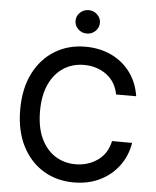

<svg xmlns="http://www.w3.org/2000/svg" viewBox="-62 -991 858 1053"><g transform="rotate(5 367.5 -464.5)"><path d="M683.9 -490.8H573.2Q559.7 -561.4 506.9 -599.3Q454.2 -637.1 384.6 -637.1Q322.1 -637.1 272.4 -605.5Q222.7 -573.9 194.1 -513Q165.5 -452.1 165.5 -363.6Q165.5 -274.9 194.2 -213.8Q223 -152.7 272.5 -121.4Q322.1 -90.2 384.2 -90.2Q453.1 -90.2 506 -127.5Q558.9 -164.8 573.2 -234.4L683.9 -234Q672.2 -162.3 631.4 -107.2Q590.6 -52.2 527 -21.1Q463.4 9.9 383.5 9.9Q289.1 9.9 215.2 -35Q141.3 -79.9 98.9 -163.7Q56.5 -247.5 56.5 -363.6Q56.5 -480.1 99.1 -563.7Q141.7 -647.4 215.6 -692.3Q289.4 -737.2 383.5 -737.2Q460.6 -737.2 524 -708.1Q587.4 -679 629.4 -623.8Q671.5 -568.5 683.9 -490.8ZM383.5 -809.7Q355.8 -809.7 336.1 -828.7Q316.4 -847.7 316.4 -874.3Q316.4 -900.9 336.1 -919.7Q355.8 -938.6 383.5 -938.6Q410.9 -938.6 430.8 -919.7Q450.6 -900.9 450.6 -874.3Q450.6 -847.7 430.8 -828.7Q410.9 -809.7 383.5 -809.7Z"/></g></svg>

Font: Inter UI Medium
Style: Regular
Weight: 500
Designer: Rasmus Andersson
Foundry: rsms
Version: 3.2;8d6f07862